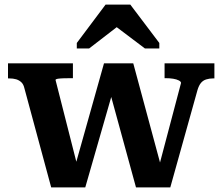

<svg xmlns="http://www.w3.org/2000/svg" viewBox="-20 -816 972 840"><path d="M480 -438H454L575 4H725L844 -422Q850 -442 859 -453Q868 -464 882 -468.5Q896 -473 913 -473H918V-539H700V-474H704Q723 -474 738 -471.5Q753 -469 762.5 -464Q772 -459 772 -453L670 -67L692 -61L563 -539H435L302 -66L326 -61L223 -466Q223 -470 233 -471.5Q243 -473 259 -473.5Q275 -474 294 -474H299V-539H15V-473H19Q38 -473 51 -469Q64 -465 73.5 -456Q83 -447 87 -429L204 4H353ZM550 -796H442L316 -628V-604H370L532 -729L451 -727L614 -604H677V-628Z"/></svg>

Font: Roboto Serif 20pt SemiBold
Style: Regular
Weight: 600
Version: Version 1.008